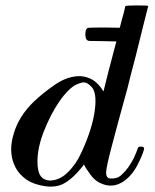

<svg xmlns="http://www.w3.org/2000/svg" viewBox="-20 -692 575 713"><path d="M119.1 -91.8Q119.1 -144.5 143.6 -206.1Q168 -267.6 199.2 -313.5Q215.8 -337.9 233.4 -355.5Q251 -373 265.6 -378.9Q286.1 -387.7 294.9 -385.7Q304.7 -384.8 319.3 -370.1Q340.8 -348.6 332 -282.2Q323.2 -215.8 285.2 -131.8Q263.7 -83 232.4 -52.7Q201.2 -21.5 164.1 -21.5Q140.6 -23.4 129.9 -40Q119.1 -56.6 119.1 -91.8ZM364.3 -352.5Q345.7 -382.8 324.2 -395.5Q301.8 -408.2 278.3 -409.2Q233.4 -410.2 187.5 -379.9Q141.6 -348.6 106.4 -315.4Q49.8 -260.7 31.2 -196.3Q21.5 -165 21.5 -137.7Q21.5 -107.4 32.2 -82Q43 -54.7 65.4 -35.2Q87.9 -14.6 122.1 -5.9Q147.5 1 168.9 1Q194.3 1 213.9 -8.8Q251 -27.3 292 -81.1Q297.9 -67.4 316.4 -43Q334 -17.6 363.3 -7.8Q377.9 -2 396.5 -2.9Q414.1 -3.9 434.6 -15.6Q466.8 -36.1 488.3 -75.2Q508.8 -114.3 514.6 -136.7Q517.6 -146.5 505.9 -147.5Q494.1 -148.4 492.2 -142.6Q486.3 -125 476.6 -104.5Q465.8 -84 456.1 -70.3Q447.3 -57.6 430.7 -42Q415 -27.3 387.7 -29.3Q374 -31.2 374 -51.8Q375 -73.2 393.6 -143.6Q403.3 -180.7 418 -235.4Q433.6 -291 454.1 -367.2Q454.1 -367.2 462.9 -403.3Q471.7 -438.5 484.4 -485.4Q499 -543 512.7 -599.6Q527.3 -656.2 530.3 -668.9Q530.3 -669.9 530.3 -669.9Q530.3 -671.9 488.3 -671.9Q446.3 -671.9 445.3 -668.9Q443.4 -660.2 439.5 -643.6Q434.6 -627.9 424.8 -588.9Q422.9 -588.9 374 -589.8Q325.2 -589.8 310.5 -588.9Q296.9 -588.9 296.9 -564.5Q296.9 -541 311.5 -540Q327.1 -540 366.2 -539.1Q405.3 -538.1 412.1 -538.1Q396.5 -478.5 381.8 -422.9Q367.2 -366.2 364.3 -352.5Z"/></svg>

Font: Gilchrist
Style: Regular
Weight: 400
Version: 1.0